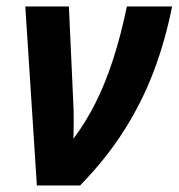

<svg xmlns="http://www.w3.org/2000/svg" viewBox="-20 -565 544 585"><path d="M92.3 0 57.1 -545.4H189.9L203.1 -256.3Q204.6 -227.5 204.6 -197Q204.6 -166.5 203.6 -142.1Q241.7 -192.9 271.5 -252.4Q301.3 -312 324.7 -384.3Q348.1 -456.5 366.7 -545.4H504.4Q483.9 -441.9 448.5 -348.1Q413.1 -254.4 358.4 -168Q303.7 -81.5 224.1 0Z"/></svg>

Font: Open Sans SemiCondensed
Style: Bold Italic
Weight: 700
Width: 4
Italic angle: -12°
Designer: Monotype Design Team
Foundry: Monotype Imaging Inc.
Version: Version 3.003